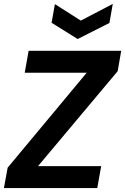

<svg xmlns="http://www.w3.org/2000/svg" viewBox="-26 -959 638 979"><path d="M-6 0 13 -104 416 -588H100L120 -700H592L574 -596L168 -112H490L470 0ZM549 -939 532 -842 370 -760 237 -843 254 -938 386 -854Z"/></svg>

Font: DM Sans 28pt
Style: Bold Italic
Weight: 700
Italic angle: -10°
Version: Version 4.004;gftools[0.9.30]